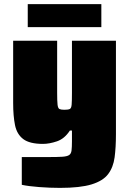

<svg xmlns="http://www.w3.org/2000/svg" viewBox="-20 -708 628 934"><path d="M272 206Q223 206 170.5 202Q118 198 86 191V56H218Q260 56 283 54.5Q306 53 316 46.5Q326 40 328 24Q330 8 330 -21V-73H320Q294 -33 257 -20.5Q220 -8 189 -8Q124 -8 93 -31.5Q62 -55 53 -99.5Q44 -144 44 -207V-510H258V-257Q258 -216 260 -198.5Q262 -181 269.5 -177.5Q277 -174 293 -174Q311 -174 319 -177.5Q327 -181 328.5 -198.5Q330 -216 330 -257V-510H544V-55Q544 9 537.5 57.5Q531 106 506 139Q481 172 425.5 189Q370 206 272 206ZM115 -576V-688H473V-576Z"/></svg>

Font: Saira Black
Style: Regular
Weight: 900
Designer: Hector Gatti with collaboration of the Omnibus-Type team
Foundry: Omnibus-Type
Version: Version 1.100; ttfautohint (v1.8.3)